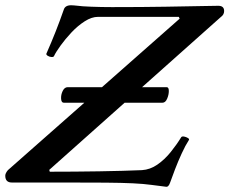

<svg xmlns="http://www.w3.org/2000/svg" viewBox="-48 -693 871 729"><path d="M582 16 527 9Q498 5 456.5 3Q415 1 353 0.5Q291 0 201 0H-3Q-28 0 -28 -26Q-28 -35 -18 -47L634 -622L631 -629H324Q300 -629 273.5 -612Q247 -595 223.5 -570Q200 -545 182 -520Q164 -495 157 -480Q155 -476 147.5 -476.5Q140 -477 133.5 -481Q127 -485 128 -489Q147 -532 163 -572.5Q179 -613 194 -656Q199 -673 222 -673Q226 -673 232.5 -672.5Q239 -672 248 -671Q260 -669 298.5 -667.5Q337 -666 377 -666Q493 -666 580.5 -667.5Q668 -669 720 -670Q772 -671 781 -671Q803 -671 803 -651Q803 -637 790 -628L139 -48L141 -41Q234 -41 328 -42.5Q422 -44 491 -47Q522 -49 549.5 -68Q577 -87 600 -115.5Q623 -144 640 -172Q643 -176 651 -174.5Q659 -173 665.5 -169Q672 -165 669 -161Q656 -141 642 -110.5Q628 -80 616.5 -50Q605 -20 598 0Q592 18 582 16ZM194 -303Q185 -303 184 -318Q183 -333 190 -347.5Q197 -362 209 -362H585Q593 -362 593 -347.5Q593 -333 586.5 -318Q580 -303 569 -303Z"/></svg>

Font: Junicode SmExp
Style: Bold Italic
Weight: 700
Width: 6
Italic angle: -11°
Designer: Peter S. Baker
Version: Version 2.205; ttfautohint (v1.8.4)